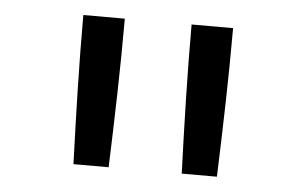

<svg xmlns="http://www.w3.org/2000/svg" viewBox="-35 -819 670 424"><g transform="rotate(5 300.0 -607.0)"><path d="M141 -442Q138 -524 136 -606.5Q134 -689 134 -772H226Q226 -689 224 -606.5Q222 -524 219 -442ZM381 -442Q378 -524 376 -606.5Q374 -689 374 -772H466Q466 -689 464 -606.5Q462 -524 459 -442Z"/></g></svg>

Font: Bmono
Style: Regular
Weight: 400
Monospace: yes
Designer: Belleve Invis
Foundry: Belleve Invis
Version: Version 11.2.2; ttfautohint (v1.8.2)